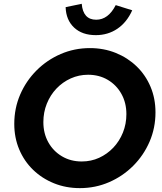

<svg xmlns="http://www.w3.org/2000/svg" viewBox="-20 -959 837 990"><path d="M391.8 11Q319.8 11 258.1 -14Q196.4 -39 150.4 -83.6Q104.4 -128.2 79 -188.7Q53.6 -249.2 53.6 -319.9Q53.6 -400.8 84 -471.3Q114.4 -541.8 168.3 -595.8Q222.2 -649.8 292.9 -680.4Q363.6 -711 443.5 -711Q515.5 -711 577.2 -686Q638.9 -661 684.9 -616.4Q730.9 -571.8 756.3 -511.4Q781.7 -451.1 781.7 -379.7Q781.7 -299.2 751.3 -228.7Q720.9 -158.2 667 -104.2Q613.1 -50.2 542.4 -19.6Q471.7 11 391.8 11ZM401.3 -126.4Q449.6 -126.4 491 -145.3Q532.4 -164.2 564.3 -197.7Q596.1 -231.3 613.9 -275.7Q631.7 -320 631.7 -370.5Q631.7 -428.9 606.1 -474.8Q580.5 -520.8 535.8 -547.2Q491.2 -573.6 434.1 -573.6Q387 -573.6 344.9 -554.7Q302.9 -535.8 271 -502.3Q239.2 -468.7 221.4 -424.3Q203.6 -380 203.6 -329.5Q203.6 -271.1 229.1 -225.4Q254.6 -179.6 299.5 -153Q344.5 -126.4 401.3 -126.4ZM473.9 -777.8Q403.8 -777.8 362.2 -816.7Q320.6 -855.7 318.4 -922.1L401.4 -939.4Q404.7 -898.7 423.4 -878Q442.1 -857.3 475.9 -857.3Q538.3 -857.3 576.7 -932.6L661.8 -905.9Q633.8 -843.6 585.1 -810.7Q536.3 -777.8 473.9 -777.8Z"/></svg>

Font: Red Hat Display VF
Style: Italic
Weight: 300
Italic angle: -12°
Designer: Pentagram, MCKL
Foundry: Pentagram, MCKL
Version: Version 1.010